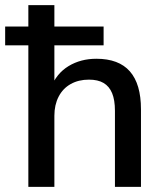

<svg xmlns="http://www.w3.org/2000/svg" viewBox="-39 -725 635 745"><path d="M71 0V-549H-19V-622H71V-705H172V-622H363V-549H172V-384H158Q180 -440 227 -468.5Q274 -497 335 -497Q422 -497 465 -448Q508 -399 508 -301V0H407V-295Q407 -337 396 -363.5Q385 -390 363 -403Q341 -416 306 -416Q266 -416 235.5 -399Q205 -382 188.5 -350Q172 -318 172 -276V0Z"/></svg>

Font: Nunito Sans 12pt ExtraLight 12pt SemiBold
Style: Regular
Weight: 600
Version: Version 3.101;gftools[0.9.27]